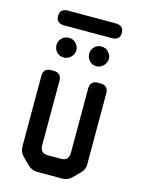

<svg xmlns="http://www.w3.org/2000/svg" viewBox="-120 -854 685 931"><g transform="rotate(15 223.0 -388.0)"><path d="M113 -11Q133 9 162 9H285Q314 9 334 -11L366 -43Q388 -65 386 -93V-445Q386 -485 346 -485H335Q295 -485 295 -445V-122Q295 -82 255 -82H191Q151 -82 151 -122V-445Q151 -485 111 -485H100Q60 -485 60 -445V-93Q60 -64 80 -44ZM142 -560Q163 -560 177.5 -575.5Q192 -591 192 -610Q192 -628 178 -643.5Q164 -659 142 -659Q121 -659 106.5 -644.5Q92 -630 92 -610Q92 -590 105.5 -575Q119 -560 142 -560ZM305 -560Q326 -560 340.5 -575.5Q355 -591 355 -610Q355 -628 341 -643.5Q327 -659 305 -659Q284 -659 270 -644.5Q256 -630 256 -610Q256 -591 269.5 -575.5Q283 -560 305 -560ZM63 -748Q63 -711 103 -711H343Q383 -711 383 -748Q383 -785 343 -785H103Q63 -785 63 -748Z"/></g></svg>

Font: WDXL Lubrifont JP N
Style: Regular
Weight: 400
Designer: [WDXL Lubrifont] Copyright 2020-2022 (c) NightFurySL2001, Skr-ZERO; [ZCOOL QingKe HuangYou] Copyright 2018-2022 (c) The 
Version: Version 2.001;hotconv 1.1.1;makeotfexe 2.6.0